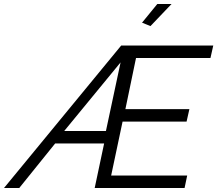

<svg xmlns="http://www.w3.org/2000/svg" viewBox="-101 -937 1083 957"><path d="M503 -710H962L948 -648H577L524 -393H843L829 -331H510L453 -62H832L819 0H371L418 -222H174L-5 0H-81ZM427 -284 500 -626 219 -284ZM649 -807 607 -824 683 -917H754Z"/></svg>

Font: Raleway
Style: Italic
Weight: 400
Italic angle: -12°
Designer: Matt McInerney, Pablo Impallari, Rodrigo Fuenzalida
Foundry: Matt McInerney, Pablo Impallari, Rodrigo Fuenzalida
Version: Version 4.026